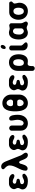

<svg xmlns="http://www.w3.org/2000/svg" viewBox="2192 -2992 1002 5425"><g transform="rotate(-90 2692.5 -280.0)"><path d="M52 -146C52 -25 188 7 283 7C375 7 431 -11 493 -80C494 -83 494 -97 494 -100C494 -137 473 -148 437 -148C379 -148 337 -99 278 -99C245 -99 200 -117 200 -157C200 -247 354 -185 354 -267C354 -344 213 -289 213 -370C213 -405 252 -421 282 -421C337 -421 378 -373 433 -373C458 -373 487 -392 487 -419C487 -477 398 -527 347 -527H213C138 -527 60 -459 60 -383C60 -342 94 -314 94 -273C94 -225 52 -196 52 -146Z M819 -240C890 -240 882 7 1026 7C1059 7 1090 -15 1090 -50C1090 -100 1034 -142 1016 -187L843 -620C817 -685 774 -747 697 -747C666 -747 622 -731 622 -694C622 -683 624 -678 629 -667C678 -621 730 -578 730 -507C730 -349 582 -209 582 -54C582 -20 611 0 643 0C738 0 764 -156 783 -213C789 -222 805 -240 819 -240Z M1156 -146C1156 -25 1292 7 1387 7C1479 7 1535 -11 1597 -80C1598 -83 1598 -97 1598 -100C1598 -137 1577 -148 1541 -148C1483 -148 1441 -99 1382 -99C1349 -99 1304 -117 1304 -157C1304 -247 1458 -185 1458 -267C1458 -344 1317 -289 1317 -370C1317 -405 1356 -421 1386 -421C1441 -421 1482 -373 1537 -373C1562 -373 1591 -392 1591 -419C1591 -477 1502 -527 1451 -527H1317C1242 -527 1164 -459 1164 -383C1164 -342 1198 -314 1198 -273C1198 -225 1156 -196 1156 -146Z M1783 -521C1752 -521 1713 -495 1713 -460V-193C1713 -69 1803 7 1920 7C2082 7 2161 -127 2161 -276C2161 -342 2159 -521 2053 -521C2018 -521 1999 -498 1999 -465C1999 -403 2020 -345 2020 -283C2020 -226 2001 -113 1923 -113C1897 -113 1857 -144 1857 -173V-453C1857 -492 1817 -521 1783 -521Z M2258 -353C2258 -189 2293 7 2495 7C2625 7 2732 -100 2732 -233V-473C2732 -605 2625 -714 2495 -714C2292 -714 2258 -516 2258 -353ZM2405 -227C2405 -249 2414 -293 2445 -293H2545C2572 -293 2592 -253 2592 -230C2592 -175 2556 -113 2496 -113C2436 -113 2405 -172 2405 -227ZM2404 -479C2404 -530 2436 -594 2495 -594C2553 -594 2592 -530 2592 -477C2592 -456 2568 -413 2545 -413H2452C2419 -413 2404 -454 2404 -479Z M2846 -146C2846 -25 2982 7 3077 7C3169 7 3225 -11 3287 -80C3288 -83 3288 -97 3288 -100C3288 -137 3267 -148 3231 -148C3173 -148 3131 -99 3072 -99C3039 -99 2994 -117 2994 -157C2994 -247 3148 -185 3148 -267C3148 -344 3007 -289 3007 -370C3007 -405 3046 -421 3076 -421C3131 -421 3172 -373 3227 -373C3252 -373 3281 -392 3281 -419C3281 -477 3192 -527 3141 -527H3007C2932 -527 2854 -459 2854 -383C2854 -342 2888 -314 2888 -273C2888 -225 2846 -196 2846 -146Z M3640 -527C3505 -527 3403 -424 3403 -287V140C3403 176 3439 201 3471 201C3507 201 3524 185 3537 153C3538 112 3528 0 3600 0C3627 0 3651 7 3679 7C3822 7 3871 -133 3871 -253C3871 -403 3801 -527 3640 -527ZM3543 -229C3543 -297 3548 -408 3640 -408C3717 -408 3731 -316 3731 -257C3731 -193 3711 -106 3630 -106C3562 -106 3543 -173 3543 -229Z M4051 -521C4023 -521 3981 -502 3981 -467V-133C3981 -48 4050 1 4126 1C4157 1 4208 -6 4208 -50C4208 -51 4207 -53 4207 -53C4207 -56 4202 -70 4201 -73C4190 -84 4143 -135 4134 -147C4129 -153 4117 -176 4117 -180V-473C4117 -499 4073 -521 4051 -521ZM4020 -663C4020 -639 4030 -619 4056 -619C4098 -619 4135 -673 4135 -712C4135 -735 4120 -761 4095 -761C4045 -761 4020 -707 4020 -663Z M4289 -249C4289 -129 4342 7 4482 7C4533 7 4571 -27 4620 -27C4662 -27 4695 7 4737 7C4768 7 4797 -18 4797 -50V-53C4786 -96 4747 -141 4747 -187V-473C4747 -493 4707 -520 4687 -520C4658 -520 4632 -506 4604 -506C4562 -506 4525 -528 4483 -528C4331 -528 4289 -374 4289 -249ZM4430 -200C4430 -208 4429 -248 4429 -257C4429 -318 4444 -414 4527 -414C4558 -414 4603 -382 4603 -347V-173C4603 -138 4558 -107 4527 -107C4476 -107 4441 -156 4430 -200Z M4846 -260C4846 -109 4938 7 5093 7C5229 7 5327 -93 5327 -230C5327 -279 5305 -319 5305 -367C5305 -372 5306 -386 5306 -387L5360 -447C5360 -448 5362 -461 5362 -465C5362 -487 5345 -520 5320 -520H5053C4917 -520 4846 -376 4846 -260ZM4986 -257C4986 -322 5010 -401 5090 -401C5165 -401 5187 -326 5187 -263C5187 -200 5170 -107 5086 -107C5010 -107 4986 -198 4986 -257Z"/></g></svg>

Font: Asimov Print
Style: Regular
Weight: 500
Designer: Google
Version: Version 2.000980: 2014